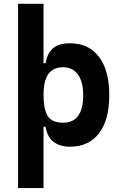

<svg xmlns="http://www.w3.org/2000/svg" viewBox="-20 -752 626 997"><path d="M73.7 224.6V-732.4H206.1V-423.8H216.8Q225.6 -476.1 255.6 -501.7Q285.6 -527.3 343.3 -527.3Q440.4 -527.3 493.9 -457Q547.4 -386.7 547.4 -258.3Q547.4 -128.9 493.9 -59.6Q440.4 9.8 344.2 9.8Q290 9.8 257.3 -16.1Q224.6 -42 216.8 -93.8H206.1V224.6ZM206.1 -258.3Q206.1 -183.1 228.5 -148.9Q251 -114.7 307.1 -114.7Q412.1 -114.7 412.1 -258.3Q412.1 -327.1 384.8 -365Q357.4 -402.8 307.1 -402.8Q256.8 -402.8 231.4 -368.2Q206.1 -333.5 206.1 -258.3Z"/></svg>

Font: Cascadia Code NF
Style: Bold
Weight: 700
Monospace: yes
Designer: Aaron Bell
Foundry: Saja Typeworks
Version: Version 2404.023; ttfautohint (v1.8.4)